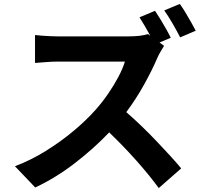

<svg xmlns="http://www.w3.org/2000/svg" viewBox="-20 -887 1040 976"><path d="M975 -731 896 -697Q880 -728 857.5 -767Q835 -806 815 -834L894 -867Q908 -848 923 -823Q938 -798 952 -773Q966 -748 975 -731ZM791 -671 814 -654Q808 -645 797 -626Q786 -607 779 -591Q754 -532 713 -458Q672 -384 622 -317Q659 -285 699 -246.5Q739 -208 776.5 -168.5Q814 -129 846.5 -93.5Q879 -58 901 -31L787 69Q738 2 672 -72Q606 -146 535 -214Q456 -131 359 -56.5Q262 18 159 66L56 -42Q136 -72 212.5 -119.5Q289 -167 354 -221.5Q419 -276 466 -329Q499 -366 529 -409.5Q559 -453 581.5 -495.5Q604 -538 615 -574H276Q244 -574 209 -571Q174 -568 158 -567V-709Q172 -707 194 -705.5Q216 -704 238.5 -703Q261 -702 276 -702H629Q698 -702 732 -714L744 -705Q731 -729 716.5 -754Q702 -779 689 -799L768 -832Q781 -813 796.5 -787.5Q812 -762 826 -737Q840 -712 848 -695Z"/></svg>

Font: Noto IKEA Simplified Chinese
Style: Bold
Weight: 700
Designer: Monotype Design Team
Foundry: Monotype Imaging Inc.
Version: Version 1.100